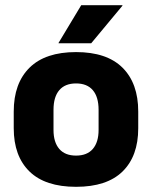

<svg xmlns="http://www.w3.org/2000/svg" viewBox="-20 -707 586 741"><path d="M273.5 14Q154.5 14 93.8 -45.2Q33 -104.5 33 -212V-276.5Q33 -385.5 94 -445.8Q155 -506 273.5 -506Q392 -506 452.8 -445.8Q513.5 -385.5 513.5 -276.5V-212Q513.5 -104.5 453 -45.2Q392.5 14 273.5 14ZM273.5 -106.5Q316 -106.5 338.2 -132.2Q360.5 -158 360.5 -205.5V-283Q360.5 -333 338.2 -359Q316 -385 273.5 -385Q231 -385 208.8 -359Q186.5 -333 186.5 -283V-205.5Q186.5 -158 208.8 -132.2Q231 -106.5 273.5 -106.5ZM293.5 -687H452.5V-685L332 -540H206V-541.5Z"/></svg>

Font: Anek Latin Medium
Style: Bold
Weight: 700
Version: Version 1.003